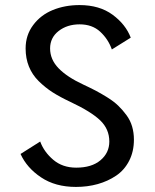

<svg xmlns="http://www.w3.org/2000/svg" viewBox="-20 -726 610 757"><path d="M279.5 11Q198 11 141.8 -26.8Q85.5 -64.5 61 -119L138.5 -168Q153.5 -127 190 -96Q226.5 -65 280.5 -65Q341.5 -65 376.2 -94.2Q411 -123.5 411 -168Q411 -217 375 -251.5Q339 -286 257 -324.5Q216.5 -343.5 187.2 -362.2Q158 -381 132.5 -406.2Q107 -431.5 94 -463.8Q81 -496 81 -535Q81 -587.5 110.8 -627.2Q140.5 -667 188.2 -686.5Q236 -706 293.5 -706Q372 -706 423.8 -668Q475.5 -630 495.5 -577.5L421 -531Q406.5 -572 375 -601Q343.5 -630 294 -630Q245 -630 211.2 -603.8Q177.5 -577.5 177.5 -535Q177.5 -491.5 210.8 -457Q244 -422.5 308.5 -392.5Q337.5 -379 358.8 -367.8Q380 -356.5 404.8 -341Q429.5 -325.5 446.5 -309Q463.5 -292.5 478.5 -272.2Q493.5 -252 500.8 -227.5Q508 -203 508 -175.5Q508 -128.5 489.2 -92Q470.5 -55.5 438 -33.5Q405.5 -11.5 365.2 -0.2Q325 11 279.5 11Z"/></svg>

Font: League Mono Narrow
Style: Regular
Weight: 400
Width: 3
Designer: Tyler Finck
Foundry: The League of Moveable Type / Tyler Finck
Version: Version 2.210